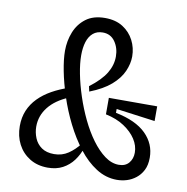

<svg xmlns="http://www.w3.org/2000/svg" viewBox="-78 -748 817 837"><g transform="rotate(10 331.0 -330.0)"><path d="M493 13Q444 13 401 -14.5Q358 -42 322.5 -88Q287 -134 259 -190Q231 -246 212 -304Q193 -362 183 -413.5Q173 -465 173 -502Q173 -546 188.5 -585Q204 -624 236.5 -648.5Q269 -673 321 -673Q368 -673 400 -652.5Q432 -632 449 -599Q466 -566 466 -528Q466 -496 451 -462Q436 -428 401.5 -398Q367 -368 308 -345L303 -368Q353 -406 374.5 -441.5Q396 -477 396 -515Q396 -553 376.5 -581Q357 -609 322 -609Q296 -609 279 -594.5Q262 -580 254 -554.5Q246 -529 246 -495Q246 -459 255 -413Q264 -367 280.5 -317Q297 -267 319.5 -220Q342 -173 369.5 -135.5Q397 -98 427.5 -75.5Q458 -53 490 -53Q519 -53 534.5 -71.5Q550 -90 550 -117Q550 -148 531.5 -176.5Q513 -205 479 -227.5Q445 -250 397 -260V-333H611V-268L439 -291V-274Q529 -256 573.5 -212Q618 -168 618 -107Q618 -74 606.5 -51.5Q595 -29 576.5 -14.5Q558 0 536.5 6.5Q515 13 493 13ZM187 13Q141 13 107 -8Q73 -29 54.5 -64.5Q36 -100 36 -145Q36 -183 49 -214Q62 -245 86.5 -270Q111 -295 145 -314Q179 -333 221 -347L226 -304Q168 -280 137.5 -241.5Q107 -203 107 -155Q107 -129 117 -104.5Q127 -80 148.5 -65Q170 -50 204 -50Q239 -50 266.5 -68.5Q294 -87 317 -117L330 -101Q319 -68 300 -42.5Q281 -17 253 -2Q225 13 187 13Z"/></g></svg>

Font: Bricolage Grotesque SemiCondensed Light
Style: Regular
Weight: 300
Width: 4
Designer: Mathieu Triay
Foundry: Atelier Triay
Version: Version 1.000;gftools[0.9.30]